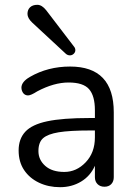

<svg xmlns="http://www.w3.org/2000/svg" viewBox="-20 -778 570 805"><path d="M377.9 -202.1V-231H359.9Q272 -231 226.1 -223.4Q180.2 -215.8 160.6 -198.5Q141.1 -181.2 141.1 -144.5Q141.1 -107.9 169.7 -82.5Q198.2 -57.1 249.5 -57.1Q300.8 -57.1 339.4 -97.7Q377.9 -138.2 377.9 -202.1ZM457 -307.1V-35.2Q457 -17.1 446.5 -6.1Q436 4.9 418 4.9Q399.9 4.9 388.9 -6.1Q377.9 -17.1 377.9 -35.2V-83Q358.9 -40 319.8 -16.6Q280.8 6.8 231.9 6.8Q183.1 6.8 143.6 -12Q104 -30.8 81.1 -64.9Q58.1 -99.1 58.1 -147.2Q58.1 -195.3 85.9 -225.6Q113.8 -255.9 178 -269.5Q242.2 -283.2 356 -283.2H377.9V-315.9Q377.9 -376 353.5 -404.1Q329.1 -432.1 267.6 -432.1Q206.1 -432.1 136.2 -395Q109.4 -377.9 97.7 -377.9Q85.9 -377.9 78.1 -386.7Q70.3 -396.5 69.8 -410.2Q69.8 -435.1 105.5 -455.6Q180.7 -499 273.9 -499Q457 -499 457 -307.1ZM173.8 -734.9 290 -583Q295.9 -576.2 295.9 -567.6Q295.9 -559.1 289.1 -552.5Q282.2 -545.9 273.2 -545.9Q264.2 -545.9 256.8 -551.8L115.2 -683.1Q95.2 -702.1 95.2 -719.7Q95.2 -737.3 106.2 -747.6Q117.2 -757.8 136.5 -757.8Q155.8 -757.8 173.8 -734.9Z"/></svg>

Font: Nunito-Regular
Style: Regular
Weight: 400
Designer: Vernon Adams
Foundry: newtypography
Version: Version 3.000